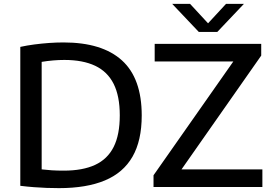

<svg xmlns="http://www.w3.org/2000/svg" viewBox="-20 -967 1411 993"><path d="M285 6Q253.5 6 221.2 4.8Q189 3.5 155.2 1Q121.5 -1.5 85 -6V-724.5Q119 -732 157 -737Q195 -742 233.8 -744.8Q272.5 -747.5 308.5 -747.5Q508 -747.5 610.5 -654.8Q713 -562 713 -370Q713 -239.5 665.2 -156.5Q617.5 -73.5 522.5 -33.8Q427.5 6 285 6ZM310 -84.5Q407.5 -84.5 471.8 -114.2Q536 -144 567.8 -207Q599.5 -270 599.5 -370.5Q599.5 -470 567.8 -533.2Q536 -596.5 472.2 -626.8Q408.5 -657 312.5 -657Q285 -657 255.2 -654.5Q225.5 -652 195.5 -647V-91Q221 -88 248.2 -86.2Q275.5 -84.5 310 -84.5ZM774 0V-60.5L1203.5 -673L1207.5 -649H780V-740H1331V-679.5L902 -67L898 -91H1337V0ZM1008 -802 870.5 -947H963L1067.5 -834H1044.5L1149 -947H1241.5L1104 -802Z"/></svg>

Font: Encode Sans SemiExpanded Medium
Style: Regular
Weight: 500
Width: 6
Designer: Multiple Designers
Foundry: Impallari Type
Version: Version 3.002